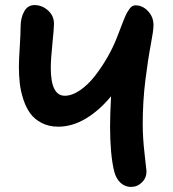

<svg xmlns="http://www.w3.org/2000/svg" viewBox="-20 -758 689 764"><path d="M501 -14.2Q477.1 -14.2 459.2 -31Q441.4 -47.9 434.1 -77.1Q418 -144.5 418 -254.9Q418 -300.8 421.9 -375Q375 -317.9 321 -285.9Q267.1 -253.9 211.9 -253.9Q174.8 -253.9 146.2 -268.6Q117.7 -283.2 100.8 -306.2Q84 -329.1 73.2 -361.6Q62.5 -394 58.8 -425.8Q55.2 -457.5 55.2 -494.1Q55.2 -517.1 58.6 -571.3Q62 -625.5 62 -650.9Q62 -687 76.2 -712.4Q90.3 -737.8 117.2 -737.8Q147 -737.8 170.9 -716.6Q194.8 -695.3 194.8 -663.1Q194.8 -645.5 188.5 -584Q182.1 -522.5 182.1 -487.8Q182.1 -377 237.8 -377Q266.6 -377 298.6 -398.9Q330.6 -420.9 357.7 -455.8Q384.8 -490.7 407 -529.3Q429.2 -567.9 443.8 -605Q448.2 -615.7 455.6 -635.3Q462.9 -654.8 466.6 -664.1Q470.2 -673.3 476.1 -687.5Q481.9 -701.7 486.1 -708.7Q490.2 -715.8 495.8 -723.4Q501.5 -731 507.1 -733.9Q512.7 -736.8 519 -736.8Q547.4 -736.8 569.1 -713.6Q590.8 -690.4 590.8 -658.2Q590.8 -636.7 580.1 -580.8Q569.3 -524.9 558.6 -439.9Q547.9 -355 547.9 -263.2Q547.9 -209.5 555.4 -145.3Q563 -81.1 563 -76.2Q563 -50.3 544.7 -32.2Q526.4 -14.2 501 -14.2Z"/></svg>

Font: Shantell Sans Bouncy
Style: Regular
Weight: 600
Designer: Stephen Nixon, Anya Danilova, Shantell Martin
Foundry: Arrow Type
Version: Version 1.006;[9816181b4]